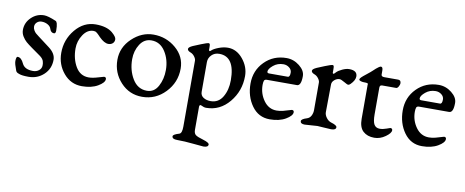

<svg xmlns="http://www.w3.org/2000/svg" viewBox="-66 -771 3220 1329"><g transform="rotate(10 1544.5 -106.0)"><path d="M163 -430Q190 -430 247 -406Q254 -403 258 -390Q263 -372 263 -341Q263 -319 251 -319Q229 -319 221 -344Q216 -362 196.5 -373Q177 -384 153 -384Q134 -384 120.5 -371.5Q107 -359 107 -341Q107 -328 114 -316Q121 -304 128 -297.5Q135 -291 150 -280L232 -218Q280 -182 280 -138Q280 -75 236 -33.5Q192 8 129 8Q83 8 63 0Q53 -4 50.5 -5Q48 -6 44 -10Q40 -14 38 -20Q21 -64 21 -83Q21 -115 32 -115Q58 -115 76 -75Q94 -37 153 -37Q177 -37 194.5 -51Q212 -65 212 -87Q212 -94 211.5 -100Q211 -106 209 -112Q207 -118 206 -121.5Q205 -125 201 -129.5Q197 -134 196 -136Q195 -138 189 -142.5Q183 -147 182.5 -148Q182 -149 174 -154L167 -159L119 -193Q91 -213 76 -226Q61 -239 48 -260Q35 -281 35 -305Q35 -356 73 -393Q111 -430 163 -430Z M504 8Q426 8 375 -52.5Q324 -113 324 -195Q324 -288 383 -359Q442 -430 526 -430Q602 -430 643 -397Q676 -369 676 -351Q676 -333 664 -322.5Q652 -312 634 -312Q605 -312 569 -348Q567 -350 560 -357.5Q553 -365 549.5 -368Q546 -371 540.5 -375.5Q535 -380 529.5 -381.5Q524 -383 518 -383Q475 -383 445.5 -338.5Q416 -294 416 -242Q416 -169 448 -114.5Q480 -60 540 -60Q567 -60 606 -72L645 -83Q660 -83 660 -69Q660 -44 615.5 -18Q571 8 504 8Z M815 -237Q815 -159 851.5 -99Q888 -39 953 -39Q1004 -39 1031 -89Q1058 -139 1058 -203Q1058 -276 1022 -332Q986 -388 925 -388Q874 -388 844.5 -342Q815 -296 815 -237ZM932 -430Q1022 -430 1089.5 -372.5Q1157 -315 1157 -230Q1157 -133 1089.5 -62.5Q1022 8 927 8Q837 8 776 -58Q715 -124 715 -215Q715 -303 782 -366.5Q849 -430 932 -430Z M1328 -307V-98Q1328 -72 1349 -58.5Q1370 -45 1400 -45Q1455 -45 1484 -94Q1513 -143 1513 -211Q1513 -378 1403 -378Q1370 -378 1349 -356.5Q1328 -335 1328 -307ZM1245 161V-302Q1245 -315 1233 -331Q1221 -347 1204 -353Q1183 -361 1183 -374Q1183 -386 1212 -399Q1222 -404 1265.5 -421Q1309 -438 1316 -438Q1324 -438 1326 -432.5Q1328 -427 1328 -410V-392Q1331 -379 1342 -390Q1356 -404 1390 -417Q1424 -430 1455 -430Q1516 -430 1560.5 -376Q1605 -322 1605 -257Q1605 -152 1539.5 -73Q1474 6 1377 6Q1368 6 1359.5 3Q1351 0 1345 -3Q1339 -6 1338 -6Q1328 -6 1328 8V169Q1328 194 1341 204.5Q1354 215 1396 227Q1439 240 1439 253Q1439 273 1405 273Q1395 273 1333.5 266.5Q1272 260 1218 260Q1183 260 1183 240Q1183 227 1227 214Q1245 208 1245 161Z M1752 -315Q1752 -304 1765 -304H1897Q1912 -304 1912 -335Q1912 -356 1894 -370Q1876 -384 1853 -384Q1812 -384 1782 -359Q1752 -334 1752 -315ZM1999 -326Q1999 -258 1969 -258H1758Q1743 -258 1739 -248Q1735 -237 1735 -218Q1735 -157 1770 -108.5Q1805 -60 1861 -60Q1883 -60 1906.5 -66Q1930 -72 1946 -77.5Q1962 -83 1965 -83Q1980 -83 1980 -69Q1980 -44 1935.5 -18Q1891 8 1824 8Q1745 8 1698 -57.5Q1651 -123 1651 -213Q1651 -305 1713 -367.5Q1775 -430 1867 -430Q1917 -430 1958 -397.5Q1999 -365 1999 -326Z M2158 -4Q2149 -4 2114.5 -1Q2080 2 2069 2Q2039 2 2039 -18Q2039 -32 2078 -44Q2097 -50 2106.5 -68.5Q2116 -87 2116 -108V-302Q2116 -315 2104 -331Q2092 -347 2075 -353Q2054 -361 2054 -374Q2054 -386 2083 -399Q2093 -404 2136.5 -421Q2180 -438 2187 -438Q2195 -438 2197 -432.5Q2199 -427 2199 -410V-385Q2201 -377 2207 -380Q2213 -383 2219 -391Q2232 -405 2259 -417.5Q2286 -430 2307 -430Q2364 -430 2364 -388Q2364 -361 2334 -331Q2325 -322 2318 -322Q2311 -322 2287.5 -336Q2264 -350 2253 -350Q2235 -350 2218 -336Q2201 -322 2201 -303L2199 -108Q2199 -89 2213.5 -69.5Q2228 -50 2248 -44Q2289 -32 2289 -18Q2289 2 2255 2Q2243 2 2204 -1Q2165 -4 2158 -4Z M2559 8Q2510 8 2480.5 -19Q2451 -46 2451 -106V-344Q2451 -345 2451.5 -348Q2452 -351 2451.5 -351.5Q2451 -352 2449.5 -354Q2448 -356 2444.5 -356.5Q2441 -357 2435 -357.5Q2429 -358 2420 -358Q2411 -358 2399.5 -361.5Q2388 -365 2388 -372Q2388 -378 2397.5 -387.5Q2407 -397 2429 -414Q2451 -431 2455 -435Q2458 -437 2469 -447.5Q2480 -458 2488 -465Q2496 -472 2505.5 -478.5Q2515 -485 2520 -485Q2534 -485 2534 -460V-432Q2534 -417 2556 -417H2653Q2673 -417 2673 -394Q2673 -385 2665.5 -371.5Q2658 -358 2649 -358H2550Q2534 -358 2534 -339V-152Q2534 -101 2546.5 -80.5Q2559 -60 2586 -60Q2608 -60 2632 -69Q2656 -78 2658 -78Q2673 -78 2673 -64Q2673 -44 2636.5 -18Q2600 8 2559 8Z M2822 -315Q2822 -304 2835 -304H2967Q2982 -304 2982 -335Q2982 -356 2964 -370Q2946 -384 2923 -384Q2882 -384 2852 -359Q2822 -334 2822 -315ZM3069 -326Q3069 -258 3039 -258H2828Q2813 -258 2809 -248Q2805 -237 2805 -218Q2805 -157 2840 -108.5Q2875 -60 2931 -60Q2953 -60 2976.5 -66Q3000 -72 3016 -77.5Q3032 -83 3035 -83Q3050 -83 3050 -69Q3050 -44 3005.5 -18Q2961 8 2894 8Q2815 8 2768 -57.5Q2721 -123 2721 -213Q2721 -305 2783 -367.5Q2845 -430 2937 -430Q2987 -430 3028 -397.5Q3069 -365 3069 -326Z"/></g></svg>

Font: EB Garamond 08
Style: Regular
Weight: 400
Version: Version 0.016 ; ttfautohint (v1.5)